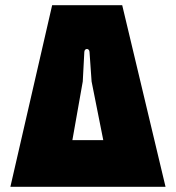

<svg xmlns="http://www.w3.org/2000/svg" viewBox="-20 -720 678 740"><path d="M20 0H618L451 -700H181ZM259 -180 299 -406 305 -520C306 -535 324 -535 325 -520L333 -406L378 -180Z"/></svg>

Font: Finlandica Black
Style: Regular
Weight: 900
Designer: Niklas Ekholm, Juho Hiilivirta, Jaakko Suomalainen
Foundry: Helsinki Type Studio
Version: Version 2.000;Glyphs 3.2 (3202)